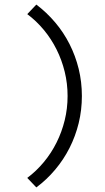

<svg xmlns="http://www.w3.org/2000/svg" viewBox="-20 -757 461 846"><path d="M277.8 -334Q277.8 -389.2 265.1 -440.9Q252.4 -492.7 229.2 -539.1Q206.1 -585.4 173.3 -625Q140.6 -664.6 100.1 -694.8L140.1 -736.8Q186 -702.1 223.1 -658.2Q260.3 -614.3 286.4 -562.7Q312.5 -511.2 326.7 -453.6Q340.8 -396 340.8 -334Q340.8 -272 326.7 -214.4Q312.5 -156.7 286.4 -105.2Q260.3 -53.7 223.1 -9.5Q186 34.7 140.1 68.8L100.1 26.9Q140.6 -3.4 173.3 -43Q206.1 -82.5 229.2 -128.9Q252.4 -175.3 265.1 -227.1Q277.8 -278.8 277.8 -334Z"/></svg>

Font: Syncopate
Style: Regular
Weight: 300
Width: 7
Designer: Astigmatic (AOETI)
Foundry: Astigmatic (AOETI)
Version: Version 001.000